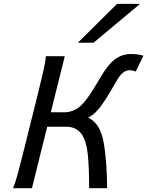

<svg xmlns="http://www.w3.org/2000/svg" viewBox="-20 -996 779 1016"><path d="M322.8 -698.7 148.9 0H48.8Q61.5 -28.8 75.9 -83Q90.3 -137.2 107.9 -208L178.2 -490.2Q195.8 -561.5 208.3 -615.7Q220.7 -669.9 222.7 -698.7ZM217.8 -325.2 236.8 -401.9H324.7Q348.1 -401.9 375.2 -414.3Q402.3 -426.8 429.2 -459.5Q453.6 -489.7 477.1 -529.3Q500.5 -568.8 523.9 -606.4Q547.4 -644 571.3 -667.5Q594.2 -689.9 620.1 -700.2Q646 -710.4 674.8 -710.4Q690.4 -710.4 709.5 -707.8Q728.5 -705.1 738.8 -701.2L698.2 -617.2Q693.4 -620.1 683.3 -622.3Q673.3 -624.5 665.5 -624.5Q648.9 -624.5 633.5 -613.3Q618.2 -602.1 606.9 -584Q591.8 -560.1 566.7 -516.1Q541.5 -472.2 513.2 -433.1Q501.5 -417.5 485.4 -401.6Q469.2 -385.7 446.8 -373Q465.3 -364.7 482.4 -347.4Q499.5 -330.1 511.7 -301.3Q523.9 -272.9 531.5 -224.6Q539.1 -176.3 542.7 -117.9Q546.4 -59.6 546.9 0H451.7Q451.7 -108.4 444.8 -177Q438 -245.6 414.6 -282.2Q402.3 -301.8 381.6 -313.5Q360.8 -325.2 332.5 -325.2ZM599.6 -975.6H721.2L475.1 -770H392.1Z"/></svg>

Font: Andika
Style: Italic
Weight: 400
Italic angle: -14°
Designer: Victor Gaultney, Annie Olsen, Julie Remington, Don Collingsworth, Eric Hays, Becca Hirsbrunner
Foundry: SIL International
Version: Version 6.101